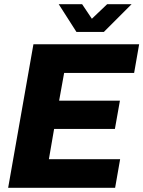

<svg xmlns="http://www.w3.org/2000/svg" viewBox="-20 -899 686 919"><path d="M19 0 140 -687H646L622 -550H287L263 -417H554L530 -282H239L214 -137H555L531 0ZM610 -879 477 -746H346L261 -879H373L440 -779L389 -780L493 -879Z"/></svg>

Font: Archivo SemiCondensed ExtraBold
Style: Italic
Weight: 800
Width: 4
Italic angle: -10°
Designer: Hector Gatti
Foundry: Omnibus-Type
Version: Version 2.001